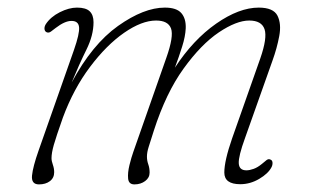

<svg xmlns="http://www.w3.org/2000/svg" viewBox="-20 -477 824 505"><path d="M330.5 -77 417.5 -325Q437.5 -381.5 429.8 -402.2Q422 -423 390.5 -423Q353 -423 306.5 -390.8Q260 -358.5 216.8 -301Q173.5 -243.5 145.5 -168Q127.5 -117 121.5 -95.8Q115.5 -74.5 115.5 -61Q115.5 -53.5 119 -43.8Q122.5 -34 122.5 -24Q122.5 -9 111.2 -0.5Q100 8 82.5 8Q62 8 64.2 -15.2Q66.5 -38.5 81.5 -81L174.5 -345.5Q189.5 -388.5 188 -405.2Q186.5 -422 168 -422Q150.5 -422 126.5 -403.5Q120 -398.5 114 -394Q108 -389.5 102 -392.5Q97.5 -395 97 -401Q96.5 -407 100.5 -413.5Q113 -432.5 137.2 -444.8Q161.5 -457 182.5 -457Q206 -457 216 -447.2Q226 -437.5 226 -418.5Q226 -384 207.2 -346.2Q188.5 -308.5 168.5 -260Q222.5 -360.5 290.5 -408.8Q358.5 -457 413.5 -457Q444.5 -457 457 -442.5Q469.5 -428 468.5 -402.5Q467.5 -381 459.2 -354.8Q451 -328.5 440 -299Q488 -372.5 548.5 -414.8Q609 -457 660.5 -457Q699 -457 709.8 -435.8Q720.5 -414.5 714.5 -382.2Q708.5 -350 696.5 -317L624.5 -114Q607 -66 608 -47.5Q609 -29 628 -29Q636.5 -29 647 -32.8Q657.5 -36.5 669 -46Q676 -52 681.2 -56Q686.5 -60 692 -57Q696.5 -55 696.8 -48.8Q697 -42.5 694 -37Q685.5 -20.5 661.8 -6.5Q638 7.5 612 7.5Q570 7.5 570 -23.2Q570 -54 590.5 -113L664.5 -323Q683.5 -377.5 675.8 -400.2Q668 -423 635.5 -423Q602 -423 555.5 -391.8Q509 -360.5 462.8 -296.5Q416.5 -232.5 384.5 -133Q375.5 -104.5 371 -90.5Q366.5 -76.5 366.5 -65Q366.5 -54.5 370 -44.8Q373.5 -35 373.5 -23Q373.5 -9.5 361.8 -0.8Q350 8 333.5 8Q318.5 8 317 -7.2Q315.5 -22.5 320.5 -42.8Q325.5 -63 330.5 -77Z"/></svg>

Font: Fraunces 9pt SuperSoft Thin
Style: Italic
Weight: 100
Italic angle: -16°
Version: Version 1.000;[0bf87f6ff]